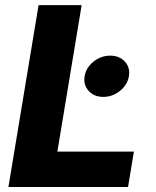

<svg xmlns="http://www.w3.org/2000/svg" viewBox="-20 -748 622 768"><path d="M13.7 0 134.3 -727.5H306.6L209.5 -141.6H515.6L492.2 0ZM393.1 -360.4Q356.4 -360.4 334.7 -384.3Q313 -408.2 318.4 -442.9Q324.2 -477.5 354 -501.5Q383.8 -525.4 420.9 -525.4Q457.5 -525.4 479.5 -501.5Q501.5 -477.5 495.6 -442.9Q489.7 -408.7 460 -384.5Q430.2 -360.4 393.1 -360.4Z"/></svg>

Font: Inter 16pt ExtraBold
Style: Italic
Weight: 800
Italic angle: -9.3988°
Version: Version 4.001;git-66647c0bb